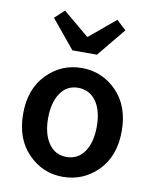

<svg xmlns="http://www.w3.org/2000/svg" viewBox="-85 -818 720 895"><g transform="rotate(10 274.5 -370.5)"><path d="M215.8 -576.2 105 -710.9 149.9 -752.9 272 -650.9H275.9L397.9 -752.9L442.9 -710.9L332 -576.2ZM359.4 -364.3Q328.1 -408.2 273.9 -409.2Q219.7 -409.2 189.5 -364.3Q159.2 -319.3 159.2 -245.1Q159.2 -170.9 189.9 -126.5Q220.7 -82 274.4 -82Q328.1 -82 358.9 -126.5Q389.6 -170.9 389.6 -245.6Q389.6 -320.3 359.4 -364.3ZM439.5 -433.1Q507.8 -363.3 507.8 -245.1Q507.8 -127 439.5 -57.6Q371.1 11.7 274.4 12.2Q177.7 12.7 109.4 -57.6Q41 -127.9 41 -245.6Q41 -363.3 109.4 -433.1Q177.7 -502.9 274.4 -502.9Q371.1 -502.9 439.5 -433.1Z"/></g></svg>

Font: SourceSansPro-Semibold
Style: Regular
Weight: 600
Designer: Paul D. Hunt
Foundry: Adobe Systems Incorporated
Version: Version 2.020;PS 2.0;hotconv 1.0.86;makeotf.lib2.5.63406